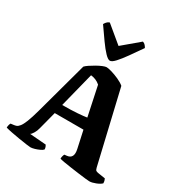

<svg xmlns="http://www.w3.org/2000/svg" viewBox="-226 -1138 1197 1286"><g transform="rotate(30 372.5 -495.0)"><path d="M202 0Q195 0 169.5 -3.5Q144 -7 110.5 -12.5Q77 -18 46.5 -24Q16 -30 -1 -35Q-1 -47 2 -57Q5 -67 8 -71L32 -74Q41 -75 51 -78.5Q61 -82 73 -97Q85 -112 98.5 -146Q112 -180 129 -242L239 -645Q247 -654 265.5 -666.5Q284 -679 306 -691.5Q328 -704 347.5 -712Q367 -720 377 -720Q390 -720 417.5 -712Q445 -704 475 -690.5Q505 -677 524 -661L655 -103Q659 -87 665 -83.5Q671 -80 681 -78L738 -69Q740 -65 743 -56.5Q746 -48 746 -35Q733 -22 705 -11Q677 0 658 0Q651 0 627 -2.5Q603 -5 570.5 -9.5Q538 -14 505.5 -18.5Q473 -23 448 -27.5Q423 -32 415 -35Q415 -46 418 -56.5Q421 -67 424 -71L443 -73Q495 -79 480 -147L451 -280H229L193 -142Q188 -120 175.5 -99.5Q163 -79 155 -77L282 -67Q285 -63 288.5 -54Q292 -45 292 -35Q286 -27 269 -19Q252 -11 233 -5.5Q214 0 202 0ZM245 -352Q314 -352 361 -355.5Q408 -359 433 -363L385 -590Q369 -604 351 -611.5Q333 -619 313 -621ZM373 -768Q358 -768 333.5 -793.5Q309 -819 278 -862.5Q247 -906 211 -958Q215 -966 223.5 -976Q232 -986 245 -990L374 -883L501 -990Q513 -987 521.5 -977Q530 -967 534 -959Q498 -907 467 -863.5Q436 -820 412 -794Q388 -768 373 -768Z"/></g></svg>

Font: Texturina 72pt Black
Style: Regular
Weight: 900
Designer: Guillermo Torres Carreño
Foundry: Omnibus-Type
Version: Version 1.002; ttfautohint (v1.8.3)